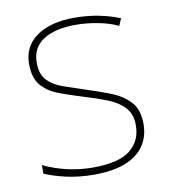

<svg xmlns="http://www.w3.org/2000/svg" viewBox="-67 -597 593 666"><g transform="rotate(-10 229.0 -264.0)"><path d="M411 -134Q411 -90 389 -57.5Q367 -25 323 -7.5Q279 10 213 10Q158 10 113 -0.5Q68 -11 39 -24V-54Q79 -35 123 -25Q167 -15 213 -15Q304 -15 344 -47Q384 -79 384 -134Q384 -173 362.5 -196.5Q341 -220 304.5 -234.5Q268 -249 224 -262Q178 -276 139.5 -290.5Q101 -305 78.5 -331.5Q56 -358 56 -407Q56 -469 105 -503.5Q154 -538 238 -538Q285 -538 326 -529.5Q367 -521 398 -508L387 -483Q359 -497 318.5 -505Q278 -513 238 -513Q166 -513 124.5 -486.5Q83 -460 83 -407Q83 -366 103.5 -344.5Q124 -323 158.5 -311Q193 -299 233 -286Q277 -272 318 -256Q359 -240 385 -212.5Q411 -185 411 -134Z"/></g></svg>

Font: Noto Sans Hebrew Thin Thin
Style: Regular
Weight: 250
Version: Version 3.001